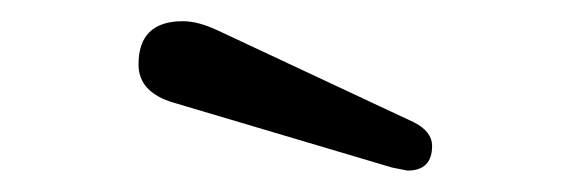

<svg xmlns="http://www.w3.org/2000/svg" viewBox="-20 -900 540 182"><path d="M351.6 -741.2 144.5 -802.7Q111.3 -812.5 111.3 -838.9Q111.3 -879.9 153.3 -879.9Q168 -879.9 186.5 -871.1L372.1 -784.2Q389.6 -775.4 389.6 -761.7Q389.6 -738.3 366.2 -738.3Z"/></svg>

Font: MotoyaLMaru
Style: W3 mono
Weight: 400
Version: Version 1.01